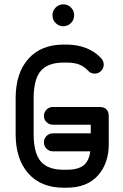

<svg xmlns="http://www.w3.org/2000/svg" viewBox="-20 -872 576 896"><path d="M227 -290Q209.5 -290 197.2 -302.1Q185 -314.2 185 -331Q185 -348.5 197.2 -360.6Q209.5 -372.8 227 -372.8H444Q487.5 -372.8 487.5 -329.2V-199Q487.5 -109.5 436.8 -52.8Q386 4 290 4H277.2Q171.2 4 112.1 -62.8Q53 -129.5 53 -246.8V-413.2Q53 -530.5 112.1 -597.2Q171.2 -664 277.2 -664H290Q339.5 -664 381.4 -647.9Q423.2 -631.8 453 -599.5Q464 -586.5 464 -570.2Q464 -553.5 451.8 -541Q439.5 -528.5 422 -528.5Q403 -528.5 391.2 -542Q373.2 -561.5 349.8 -570.8Q326.2 -580 290 -580H277.2Q203.2 -580 170.1 -540.8Q137 -501.5 137 -413.2V-246.8Q137 -157.8 170.1 -118.8Q203.2 -79.8 277.2 -79.8H290Q353.5 -79.8 378.5 -108.2Q403.5 -136.8 403.5 -199V-290ZM227 -165.8Q209.5 -165.8 197.2 -178Q185 -190.2 185 -207.8Q185 -225.2 197.2 -237.5Q209.5 -249.8 227 -249.8H445.5Q462.2 -249.8 474.9 -237.5Q487.5 -225.2 487.5 -207.8Q487.5 -190.2 474.9 -178Q462.2 -165.8 445.5 -165.8ZM225 -801.8Q225 -822 239.9 -836.9Q254.8 -851.8 275.2 -851.8Q296.2 -851.8 311.1 -836.9Q326 -822 326 -801.8V-800.2Q326 -779.2 311.1 -764.4Q296.2 -749.5 275.2 -749.5Q254.8 -749.5 239.9 -764.4Q225 -779.2 225 -800.2Z"/></svg>

Font: Libertine-Super Thin
Style: Regular
Weight: 100
Designer: Bastien Sozeau
Foundry: NBR — Bastien Sozeau
Version: Version 2.003;gftools[0.9.33]